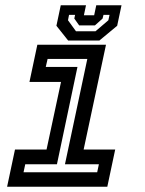

<svg xmlns="http://www.w3.org/2000/svg" viewBox="-20 -710 550 730"><path d="M7 0 37 -141.5H157L212 -398.5H92L122 -540H383L298 -141.5H418L388 0ZM69.5 -55H349.5L356 -85.5H227L312 -486H161L154 -455.5H274.5L196.5 -85.5H76ZM239 -556 194.5 -612 211 -690H307L299 -652H338L346 -690H442L425.5 -612L358 -556ZM269 -591H343L392 -633L396.5 -653.5H373.5L370 -639.5L341 -613.5H281L262.5 -639.5L265.5 -653.5H242.5L238.5 -633Z"/></svg>

Font: Tourney Expanded SemiBold
Style: Italic
Weight: 600
Width: 7
Italic angle: -12°
Designer: Tyler Finck
Foundry: Etcetera Type Co
Version: Version 1.010; ttfautohint (v1.8.3)